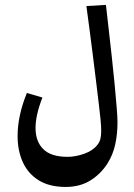

<svg xmlns="http://www.w3.org/2000/svg" viewBox="-20 -551 545 778"><path d="M246.1 206.5Q180.2 206.5 137 179.7Q93.8 152.8 72.5 106.2Q51.3 59.6 51.3 0Q51.3 -82 88.9 -174.3L151.9 -155.8Q124 -84.5 124 -32.2Q124 22 155.3 53.2Q186.5 84.5 253.9 84.5Q286.1 84.5 321.3 72Q356.4 59.6 374.5 36.1Q383.8 24.9 387 11Q390.1 -2.9 390.1 -20Q390.1 -38.1 387.5 -65.9Q384.8 -93.8 380.9 -125Q376 -166 369.6 -218.8Q363.3 -271.5 356.2 -327.4Q349.1 -383.3 342.3 -435.1Q335.4 -486.8 330.1 -526.4L409.2 -531.2Q414.1 -488.3 420.4 -433.1Q426.8 -377.9 433.1 -319.8Q439.5 -261.7 444.6 -208.5Q449.7 -155.3 452.9 -114.7Q456.1 -74.2 456.1 -55.7Q456.1 -7.8 447 33.7Q438 75.2 416.5 109.9Q389.2 153.3 346.7 179.9Q304.2 206.5 246.1 206.5Z"/></svg>

Font: Markazi Text
Style: Regular
Weight: 400
Designer: Borna Izadpanah (Arabic designer), Fiona Ross (Arabic design director) and Florian Runge (Latin designer)
Foundry: Borna Izadpanah and Florian Runge
Version: Version 1.000